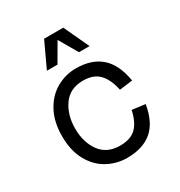

<svg xmlns="http://www.w3.org/2000/svg" viewBox="-175 -851 926 989"><g transform="rotate(-30 288.0 -357.0)"><path d="M60 -248Q60 -334 93 -394.5Q126 -455 180 -485.5Q234 -516 296 -516Q388 -516 443.5 -468Q499 -420 516 -317L438 -307Q425 -372 392 -407.5Q359 -443 296 -443Q218 -443 178 -386.5Q138 -330 138 -248Q138 -167 178 -112Q218 -57 296 -57Q360 -57 392.5 -90Q425 -123 438 -187L516 -177Q499 -76 444 -30Q389 16 296 16Q234 16 180 -13.5Q126 -43 93 -102.5Q60 -162 60 -248ZM231 -730H345L415 -580H352L288 -690L224 -580H161Z"/></g></svg>

Font: Uncut Sans VF
Style: Regular
Weight: 400
Designer: Kasper Nordkvist
Foundry: Uncut Type
Version: Version 1.100;FEAKit 1.0